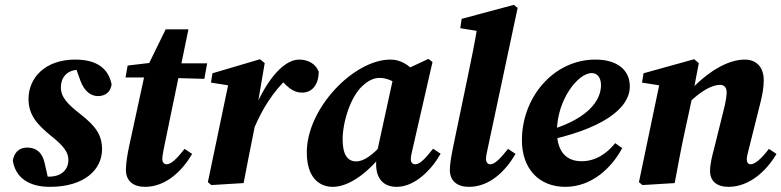

<svg xmlns="http://www.w3.org/2000/svg" viewBox="-20 -739 3154 775"><path d="M176.7 -7.5 160.4 -80.1C150.5 -125.9 124.1 -143.3 89.6 -143.3C56.3 -143.3 37.4 -122.9 31.7 -91.1C42.3 -22.4 95.7 15.2 181.4 15.2C321.8 15.2 391.9 -55.4 391.9 -136.2C391.9 -194.2 366.6 -229.3 305.9 -277.2C253.2 -318.4 225.7 -346.1 225.7 -386.6C225.7 -421.8 246.6 -457.4 299 -457.4C315 -457.4 329.4 -456.8 343.7 -456L281.9 -476.2L305 -412.2C320.8 -369.2 348.6 -351.1 375.2 -351.1C408.3 -351.1 427.4 -370.6 430.5 -399C417.7 -459.7 374.8 -498.5 283.4 -498.5C162.4 -498.5 95.1 -425 95.1 -339.8C95.1 -273.9 130.9 -235.7 186.7 -190.1C236.5 -150.5 256 -124.5 256 -93.7C256 -53.9 228 -26 177.5 -26C156.1 -26 137.3 -26.6 114.9 -28.5L176.7 -7.5Z M486.7 -426.4H607L804.9 -420.7L816.2 -483.4H613.8V-488.5L495.2 -474.4L486.7 -426.4ZM502.2 -153.3C495 -119.5 488.2 -82.3 488.2 -53.2C488.2 -8.3 518.5 15.2 565.3 15.2C650.6 15.2 716.4 -50.4 755.5 -117.7L725 -138.1C691.9 -95.9 670.3 -75.9 652.7 -75.9C642.8 -75.9 635.2 -83.2 635.2 -97C635.2 -107 637.5 -120.8 641.3 -139.9L740.6 -620.5H648.7L567.6 -454.7L502.2 -153.3Z M1007 -224.3C1038.7 -297.7 1078.5 -365.6 1147.7 -431.1L1099.9 -432L1114.7 -415.9C1145.4 -382.6 1166.9 -365.2 1199.5 -365.2C1243.3 -365.2 1266.3 -401.9 1266.6 -449.1C1254.8 -481.9 1222.8 -498.5 1187.6 -498.5C1118.1 -498.5 1044.5 -398.2 998.3 -275.9L1007 -224.3ZM819 -3.6 833.4 8 963.3 0C977 -72.4 991.2 -142.9 1005.5 -214.3L1023.1 -302.9L1018.7 -309.5L1048.5 -484.2L1029.7 -500L837.6 -443.2L831.4 -405.6L957.9 -385.6L904.9 -414.7L819 -3.6Z M1323.5 15.2C1391.7 15.2 1471.3 -46.8 1531.2 -127L1525.1 -159.1C1486.1 -115.4 1449.8 -87.5 1417.9 -87.5C1384.1 -87.5 1363 -112.9 1363 -176C1363 -247 1395.2 -348.1 1441.8 -390.9C1466.5 -414.4 1489.7 -424.6 1511.6 -424.6C1538.7 -424.6 1565.5 -413 1589.1 -396.3L1656.8 -445.8C1628.6 -478.9 1595.4 -498.5 1556 -498.5C1408.5 -498.5 1218.4 -302.5 1218.4 -124.2C1218.4 -21.3 1269.1 15.2 1323.5 15.2ZM1580.9 15.2C1655.8 15.2 1722.9 -55.3 1758.6 -118.4L1728.1 -138.8C1697.4 -99.4 1675 -75.9 1656.5 -75.9C1644.9 -75.9 1638.3 -83.2 1638.3 -96.5C1638.3 -107 1641.3 -120.8 1645.8 -139.3L1725.8 -488.7L1709.3 -501.3L1569.7 -436.2L1508.2 -154.4C1501.9 -125 1498.2 -101.1 1498.2 -75.7C1498.2 -14.4 1531.5 15.2 1580.9 15.2Z M1872.8 15.2C1958.6 15.2 2021.6 -50.7 2061 -117.7L2030.8 -138.1C1998 -96.4 1975.6 -75.9 1959.6 -75.9C1949.5 -75.9 1941.8 -83.2 1941.8 -97C1941.8 -107 1944.1 -120.8 1948.7 -139.9L2069.4 -707L2054.1 -719.4L1843.4 -662.9L1837.9 -625.2L1962.9 -604.9L1908.1 -638.8C1896.9 -567.7 1881.7 -495.1 1867 -424.6L1814.9 -174.2C1802.5 -115 1795.8 -79.6 1795.8 -52.9C1795.8 -8.9 1825.2 15.2 1872.8 15.2Z M2261.9 15.2C2370.3 15.2 2450.2 -63.6 2491.4 -141L2463.4 -161.2C2432 -122.1 2386.3 -88.2 2327.7 -88.2C2265.5 -88.2 2228 -127.2 2228 -209.2C2228 -333.5 2311.6 -444 2368.7 -444C2389.4 -444 2405.9 -427.8 2405.9 -395.1C2405.9 -332.3 2351 -251.4 2166.9 -204.8L2169.5 -167.6C2408.5 -216.2 2522.2 -299 2522.2 -390.7C2522.2 -455.4 2472.7 -498.5 2383.5 -498.5C2214.2 -498.5 2086.7 -346.3 2086.7 -173C2086.7 -55.8 2157.6 15.2 2261.9 15.2Z M2846.1 -48.5C2846.1 -8.3 2873 15.2 2920.6 15.2C3005.9 15.2 3075.2 -50.7 3114.2 -117.7L3083.7 -138.1C3052.1 -96.7 3027.1 -75.9 3010 -75.9C3000.2 -75.9 2994.3 -82.9 2994.3 -96.2C2994.3 -106.2 2998.2 -120 3003 -139.3L3050.2 -327.9C3058.2 -359.5 3062.8 -388.2 3062.8 -415.1C3062.8 -471.2 3030 -498.5 2986.6 -498.5C2916.2 -498.5 2834.6 -448.6 2759 -366.9L2759 -322.7C2810.9 -373.6 2855.3 -396.5 2886.8 -396.5C2902.3 -396.5 2913.1 -386.9 2913.1 -365.3C2913.1 -348.9 2908 -321.7 2900 -290.6L2862.8 -141C2854.9 -110.8 2846.1 -78 2846.1 -48.5ZM2703.3 0C2717 -72.4 2729.7 -142.9 2745.5 -214.3L2777.2 -360.7L2800.7 -484.2L2782 -500L2577.6 -443.2L2571.4 -405.6L2697.9 -385.6L2644.9 -414.7L2559 -3.6L2573.4 8L2703.3 0Z"/></svg>

Font: Source Serif Variable
Style: Italic
Weight: 389
Italic angle: -12°
Designer: Frank Grießhammer
Foundry: Adobe Systems Incorporated
Version: Version 3.001;hotconv 1.0.111;makeotfexe 2.5.65597